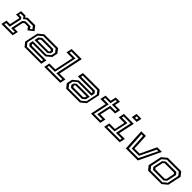

<svg xmlns="http://www.w3.org/2000/svg" viewBox="517 -2626 4502 4502"><g transform="rotate(45 2768.5 -375.0)"><path d="M5 0 35 -141H152L205.5 -391.5L199.5 -399H91L121 -540H267.5L293 -500L340 -540H587.5L673.5 -430.5L542 -324.5L489 -398.5H379L342 -368L293.5 -140.5H410.5L380.5 0ZM59 -47H346.5L356.5 -94H236.5L300.5 -395L360 -444.5H526L563 -391.5L607 -426.5L558.5 -492H348L283 -438L245.5 -492H154L144 -444.5H223.5L254.5 -401L189 -94H69Z M1345 -540 1426 -437 1395.5 -294.5 1271 -191.5H852.5L848 -172L872 -141.5H1356L1326 0H773L692 -103L763 -437L888 -540ZM1310 -493.5H902L800.5 -410L740 -127.5L804 -46.5H1286.5L1296.5 -94H837L792.5 -149.5L811 -236.5H1259L1352 -313L1373.5 -413ZM1277.5 -446 1321.5 -391 1308.5 -330.5 1250 -282.5H821L843 -388L914.5 -446ZM1246 -398.5H927L890 -368L881.5 -328H1241L1266.5 -349L1270.5 -368Z M1426 0 1456 -141.5H1651L1750 -608.5H1555L1585 -750H1921L1792 -141.5H1987L1957 0ZM1482 -46.5H1920.5L1930.5 -94H1733L1863 -704H1622L1612 -656.5H1805.5L1686 -94H1492Z M2152.5 0 2071.5 -103 2102 -245.5 2226.5 -348.5H2645L2649.5 -368L2625.5 -398.5H2141.5L2171.5 -540H2724.5L2805.5 -437L2734.5 -103L2609.5 0ZM2187.5 -46.5H2595.5L2697 -130L2757.5 -412.5L2693.5 -493.5H2211L2201 -446H2660.5L2705 -390.5L2686.5 -303.5H2238.5L2145.5 -227L2124 -127ZM2220 -94 2176 -149 2189 -209.5 2247.5 -257.5H2676.5L2654.5 -152L2583 -94ZM2251.5 -141.5H2570.5L2607.5 -172L2616 -212H2256.5L2231 -191L2227 -172Z M2976 0 3061 -399H2890L2920 -540H3091L3120 -677H3261.5L3232.5 -540H3403L3373 -399H3202.5L3147.5 -141.5H3314.5L3284.5 0ZM3033 -46.5H3248.5L3258.5 -94H3090.5L3165.5 -447H3337L3347 -494H3175.5L3204.5 -630.5H3157L3128 -494H2956L2946 -447H3118Z M3711.5 -618.5 3739 -750H3900L3872.5 -618.5ZM3774 -661.5H3828L3838.5 -712H3784.5ZM3413.5 0 3443.5 -141.5H3630L3684.5 -398.5H3498L3528 -540H3855.5L3771 -141.5H3958L3928 0ZM3469.5 -46.5H3891.5L3901.5 -94H3710.5L3795.5 -494H3565L3555 -446.5H3738.5L3663 -94H3479.5Z M4132 0 4103 -540H4257.5L4277.5 -142H4446L4633.5 -540H4788L4531 0ZM4183 -47H4500.5L4717 -494H4665.5L4472 -95.5H4232L4208.5 -493.5H4157.5Z M4868.5 0 4787.5 -103 4858.5 -437 4983.5 -540H5429L5510 -437L5439 -103L5314 0ZM4907 -46.5H5299.5L5397 -127L5458 -413L5394.5 -493.5H4999.5L4901.5 -412.5L4841 -130ZM4940 -94 4893.5 -152 4944 -390.5 5012 -446H5361.5L5405.5 -391L5354 -149L5287 -94ZM4967.5 -141.5H5275L5312 -172L5354 -368L5330 -398.5H5022.5L4985.5 -368L4943.5 -172Z"/></g></svg>

Font: Tourney Expanded Medium
Style: Italic
Weight: 500
Width: 7
Italic angle: -12°
Designer: Tyler Finck
Foundry: Etcetera Type Co
Version: Version 1.010; ttfautohint (v1.8.3)